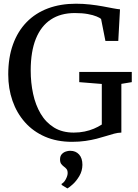

<svg xmlns="http://www.w3.org/2000/svg" viewBox="-20 -772 760 1060"><path d="M377.5 11Q294 11 228.5 -17.5Q163 -46 117.8 -97Q72.5 -148 49 -215.5Q25.5 -283 25.5 -361Q25.5 -454.5 51.8 -527Q78 -599.5 127 -649.8Q176 -700 245 -725.8Q314 -751.5 399.5 -751.5Q439 -751.5 476.8 -747.2Q514.5 -743 547 -737Q579.5 -731 604.2 -726.2Q629 -721.5 642.5 -720.5L633 -546H562L538 -667.5Q531.5 -673.5 513 -681.2Q494.5 -689 464.5 -694.5Q434.5 -700 393 -700Q315 -700 260.8 -664.2Q206.5 -628.5 178 -558Q149.5 -487.5 149.5 -382.5Q149.5 -315.5 162.8 -254Q176 -192.5 204.5 -144.2Q233 -96 278.2 -68Q323.5 -40 387 -40Q419 -40 446.8 -45.8Q474.5 -51.5 498.2 -61.5Q522 -71.5 542 -84.5V-308.5L417.5 -318.5V-375H707.5V-318.5L650 -309V-40Q630.5 -39.5 610 -34Q589.5 -28.5 565.8 -21Q542 -13.5 514 -6.2Q486 1 452 6Q418 11 377.5 11ZM435 138Q434.5 172 418.2 199.5Q402 227 382.5 244.8Q363 262.5 352.5 268H351.5L320.5 249L320 243Q334 235.5 343.8 216.5Q353.5 197.5 353.5 183.5Q353.5 168.5 347 160.8Q340.5 153 332.5 147.5Q324.5 141.5 318 133Q311.5 124.5 311.5 108Q311.5 89.5 321.2 79Q331 68.5 343.8 64.5Q356.5 60.5 365.5 60.5H368Q398 60.5 416.5 80.8Q435 101 435 138Z"/></svg>

Font: Merriweather 28pt
Style: Regular
Weight: 400
Version: Version 2.100